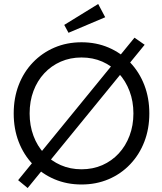

<svg xmlns="http://www.w3.org/2000/svg" viewBox="-20 -924 819 972"><path d="M120 27.9 71.8 -11.9 660.8 -733.2 712.3 -697.4ZM392.7 10Q318.4 10 255.7 -16.7Q193 -43.3 146.5 -91.8Q100 -140.3 74.7 -205.8Q49.4 -271.3 49.4 -349.7Q49.4 -428 74.7 -493.7Q100 -559.3 146.5 -607.8Q193 -656.3 255.7 -683.2Q318.4 -710 392.7 -710Q467 -710 529.7 -683.2Q592.4 -656.3 638.9 -607.7Q685.4 -559 710.7 -493.3Q736 -427.7 736 -349.7Q736 -272 710.7 -206.5Q685.4 -141 638.9 -92.2Q592.4 -43.3 529.7 -16.7Q467 10 392.7 10ZM392.7 -67Q450.1 -67 498 -88Q545.9 -109.1 581.1 -147.1Q616.3 -185.1 635.8 -236.9Q655.4 -288.6 655.4 -349.7Q655.4 -411.1 635.8 -462.6Q616.3 -514.2 581.1 -552.6Q545.9 -590.9 498 -612Q450.1 -633 392.7 -633Q335.6 -633 287.6 -612Q239.5 -590.9 204.1 -552.9Q168.7 -514.8 149.4 -463.3Q130 -411.7 130 -349.7Q130 -288.6 149.4 -236.5Q168.7 -184.5 204.1 -146.8Q239.5 -109.1 287.6 -88Q335.6 -67 392.7 -67ZM326.8 -758 305.2 -797.9 477.1 -903.8 512.6 -836.7Z"/></svg>

Font: Lexend Medium
Style: Regular
Weight: 500
Designer: Bonnie Shaver-Troup, Thomas Jockin
Foundry: Lexend
Version: Version 1.005